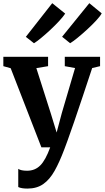

<svg xmlns="http://www.w3.org/2000/svg" viewBox="-20 -904 644 1178"><path d="M148.5 253Q111 253 92 243.5V132Q108.5 143.5 146.5 143.5Q194.5 143.5 227 111Q259.5 78.5 288 0H234L45.5 -485.5L0.5 -498V-555.5H275V-498L203 -486L291.5 -208.5L327.5 -91L359 -209.5L440.5 -486.5L377.5 -498V-555.5H594V-498L545.5 -486.5Q516 -397.5 487.5 -312Q459 -226.5 434.8 -156.2Q410.5 -86 394.2 -40.8Q378 4.5 374 13.5Q345 90.5 315 144Q285 197.5 245.5 225.2Q206 253 148.5 253ZM189 -639H188L138.5 -678L300.5 -884.5L380 -820.5Q367.5 -801.5 342.8 -774.8Q318 -748 288.5 -720.5Q259 -693 232.2 -671Q205.5 -649 189 -639ZM410.5 -639H410L361 -678.5L528 -884.5L604 -822Q594 -803.5 569.2 -777Q544.5 -750.5 514 -722.5Q483.5 -694.5 455.5 -671.8Q427.5 -649 410.5 -639Z"/></svg>

Font: Merriweather
Style: Bold
Weight: 700
Designer: Eben Sorkin
Foundry: Eben Sorkin
Version: Version 2.100; ttfautohint (v1.7.19-72a1) -l 8 -r 50 -G 200 